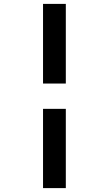

<svg xmlns="http://www.w3.org/2000/svg" viewBox="-20 -770 570 986"><path d="M201 -750H318V-341H201ZM201 -211H318V196H201Z"/></svg>

Font: TypoPRO Titillium Text
Style: 800 wt
Weight: 800
Designer: Accademia di Belle Arti di Urbino and others
Foundry: Accademia di Belle Arti di Urbino and others.
Version: Version 25.000